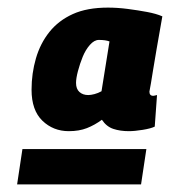

<svg xmlns="http://www.w3.org/2000/svg" viewBox="-20 -709 447 505"><path d="M25 -224 39 -317H365L351 -224ZM407 -666Q398 -615 392 -580.5Q386 -546 382.5 -524Q379 -502 377 -490Q375 -478 374 -473.5Q373 -469 373 -468Q373 -457 383 -457Q384 -457 386.5 -457.5Q389 -458 393 -459L387 -376Q377 -371 355.5 -367.5Q334 -364 319 -364Q296 -364 278 -370Q260 -376 248 -394Q229 -380 208.5 -372Q188 -364 161 -364Q120 -364 91.5 -391.5Q63 -419 63 -473Q63 -516 74.5 -555.5Q86 -595 110 -625Q134 -655 171.5 -672Q209 -689 264 -689Q289 -689 316 -685.5Q343 -682 367 -677.5Q391 -673 407 -666ZM180 -491Q180 -475 189 -467Q198 -459 212 -459Q219 -459 228.5 -461.5Q238 -464 247 -469L268 -600Q263 -602 256 -603Q249 -604 240 -604Q228 -604 216.5 -591Q205 -578 197.5 -559.5Q190 -541 185 -522Q180 -503 180 -491Z"/></svg>

Font: Georama ExtraCondensed Thin ExtraBold
Style: Italic
Weight: 800
Italic angle: -9°
Version: Version 1.001